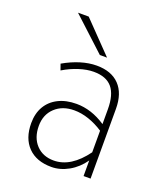

<svg xmlns="http://www.w3.org/2000/svg" viewBox="-137 -824 792 927"><g transform="rotate(20 258.5 -360.0)"><path d="M236 12Q159 12 116 -32Q73 -76 73 -154Q73 -204 94.2 -240.2Q115.5 -276.5 154.8 -296.2Q194 -316 248 -316Q285.5 -316 323 -304Q360.5 -292 398 -267V-343Q398 -418 367.5 -454Q337 -490 273 -490Q238.5 -490 198.2 -477.2Q158 -464.5 119 -441L108 -472Q151.5 -497 194.2 -510Q237 -523 276 -523Q352 -523 393 -480.2Q434 -437.5 434 -358V0H398V-80Q367.5 -36.5 324.2 -12.2Q281 12 236 12ZM236 -21Q280.5 -21 321 -46.5Q361.5 -72 398 -122V-233Q361.5 -257 323.2 -270Q285 -283 248 -283Q187.5 -283 149.8 -247.5Q112 -212 112 -154Q112 -93.5 146 -57.2Q180 -21 236 -21ZM272 -576 103 -732H158L309 -576Z"/></g></svg>

Font: Overpass Thin
Style: Regular
Weight: 250
Designer: Delve Withrington, Dave Bailey, Thomas Jockin
Foundry: Delve Fonts LLC
Version: Version 4.000